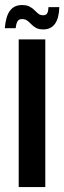

<svg xmlns="http://www.w3.org/2000/svg" viewBox="-28 -760 262 780"><path d="M48 0V-600H156V0ZM169 -731H213Q211.5 -685 195 -662.8Q178.5 -640.5 148 -640.5Q129 -640.5 117.8 -647Q106.5 -653.5 98.8 -661.8Q91 -670 82.8 -676.2Q74.5 -682.5 61 -682.5Q48 -682.5 42.8 -672.8Q37.5 -663 35.5 -645.5H-8.5Q-4.5 -694.5 12.8 -717Q30 -739.5 61 -739.5Q80.5 -739.5 92.2 -733.2Q104 -727 112 -718.8Q120 -710.5 127.8 -704.2Q135.5 -698 147.5 -698Q159.5 -698 164 -706.5Q168.5 -715 169 -731Z"/></svg>

Font: Big Shoulders Display Thin
Style: Bold
Weight: 700
Version: Version 2.002